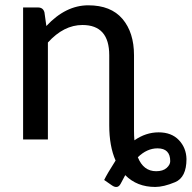

<svg xmlns="http://www.w3.org/2000/svg" viewBox="-20 -536 737 738"><path d="M634.3 83.5Q634.3 34.2 585.4 34.2Q544.9 34.2 509.8 68.4Q531.2 122.1 580.1 122.1Q606.4 122.1 620.4 109.6Q634.3 97.2 634.3 83.5ZM296.9 -439.9Q225.1 -439.9 164.1 -372.6V0H68.8V-507.3H126Q146 -507.3 150.9 -488.3L158.2 -436Q232.4 -515.6 319.3 -515.6Q406.2 -515.6 450.7 -463.4Q495.1 -411.1 495.1 -323.7V-34.7Q495.1 -13.7 496.6 3.4Q540.5 -27.3 589.8 -27.3Q639.2 -27.3 667.5 2.4Q695.8 32.2 696.8 75.2Q696.8 146 652.8 164.3Q608.9 182.6 576.7 182.6Q506.3 182.6 461.4 137.2Q457 144.5 453.1 152.8Q449.2 161.1 443.4 170.9Q431.6 191.9 409.2 175.8L380.4 155.8Q391.6 132.3 424.3 81.1Q399.9 25.9 399.9 -54.7V-323.7Q399.9 -439.9 296.9 -439.9Z"/></svg>

Font: Lato-Medium
Style: Regular
Weight: 500
Designer: Lukasz Dziedzic
Foundry: tyPoland Lukasz Dziedzic
Version: Version 2.006; 2014-01-15